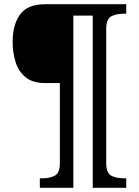

<svg xmlns="http://www.w3.org/2000/svg" viewBox="-20 -780 660 911"><path d="M169 111V66H182Q216 66 240 53.5Q264 41 264 -6V-386H193Q135 -386 101.5 -413.5Q68 -441 54 -485.5Q40 -530 40 -582Q40 -662 75 -711Q110 -760 195 -760H579V-715H566Q532 -715 508 -702.5Q484 -690 484 -643V-6Q484 41 508 53.5Q532 66 566 66H579V111H420V-706H328V111Z"/></svg>

Font: Noto Serif Tamil Medium
Style: Regular
Weight: 500
Designer: Indian Type Foundry, Tom Grace, and the Monotype Design Team
Foundry: Monotype Imaging Inc.
Version: Version 2.004; ttfautohint (v1.8.4.7-5d5b)